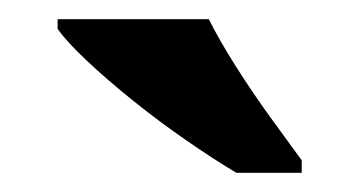

<svg xmlns="http://www.w3.org/2000/svg" viewBox="-20 -786 374 200"><path d="M226.2 -606Q202.7 -620 174.5 -639.5Q146.2 -659 118.8 -681Q91.4 -703 70.2 -723Q49 -743 40 -756V-766H197.5Q208.5 -744 225.6 -717Q242.7 -690 261.5 -664Q280.3 -638 294.3 -619V-606Z"/></svg>

Font: Noto Serif Telugu
Style: Regular
Weight: 400
Designer: Jelle Bosma - Monotype Design Team
Foundry: Monotype Imaging Inc.
Version: Version 2.003